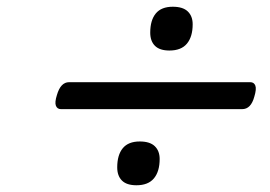

<svg xmlns="http://www.w3.org/2000/svg" viewBox="-20 -722 803 570"><path d="M161 -398Q150 -398 146 -408Q142 -418 149 -440Q160 -478 185 -478H723Q734 -478 738 -468Q742 -458 735 -435Q725 -398 699 -398ZM385 -172Q356 -172 342 -186Q328 -200 328 -225Q328 -262 344.5 -282Q361 -302 395 -302Q425 -302 439.5 -288Q454 -274 454 -250Q454 -213 437 -192.5Q420 -172 385 -172ZM483 -572Q454 -572 440 -586Q426 -600 426 -625Q426 -662 442.5 -682Q459 -702 493 -702Q523 -702 537.5 -688Q552 -674 552 -650Q552 -613 535 -592.5Q518 -572 483 -572Z"/></svg>

Font: Playwrite DK Loopet
Style: Regular
Weight: 400
Designer: Veronika Burian, José Scaglione
Foundry: TypeTogether
Version: Version 1.002